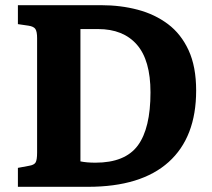

<svg xmlns="http://www.w3.org/2000/svg" viewBox="-20 -720 818 740"><path d="M49 0V-73L92 -81Q111 -84 117 -93.5Q123 -103 123 -132V-573Q123 -598 116.5 -608Q110 -618 90 -621L49 -627V-700H370Q445 -700 511 -682.5Q577 -665 627.5 -627Q678 -589 707 -526Q736 -463 736 -371Q736 -191 630 -95.5Q524 0 319 0ZM348 -93Q462 -93 511 -159Q560 -225 560 -364Q560 -488 507.5 -548Q455 -608 358 -608H290V-98Q314 -93 348 -93Z"/></svg>

Font: Literata
Style: Bold
Weight: 700
Designer: Latin by Veronika Burian and Jose Scaglione. Greek by Irene Vlachou. Cyrillic by Vera Evstafieva.
Foundry: TypeTogether
Version: Version 3.103; ttfautohint (v1.8.4.7-5d5b);gftools[0.9.29]